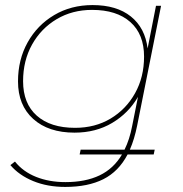

<svg xmlns="http://www.w3.org/2000/svg" viewBox="-20 -540 720 757"><path d="M237 197Q167 197 111 174Q55 151 21 111L39 97Q71 137 122.5 157.5Q174 178 238 178Q317 178 372.5 151.5Q428 125 461 69H294L298 50H471Q491 10 501 -43L524 -158Q487 -94 422.5 -55.5Q358 -17 274 -17Q171 -17 111 -71Q51 -125 51 -219Q51 -305 89 -373Q127 -441 193.5 -480.5Q260 -520 345 -520Q440 -520 496 -475Q552 -430 562 -349L595 -517H615L521 -46Q510 9 492 50H590L586 69H483Q448 136 387.5 166.5Q327 197 237 197ZM276 -36Q355 -36 416 -72.5Q477 -109 512.5 -172.5Q548 -236 548 -317Q548 -405 494 -453Q440 -501 343 -501Q265 -501 203.5 -464.5Q142 -428 106.5 -364.5Q71 -301 71 -220Q71 -132 125 -84Q179 -36 276 -36Z"/></svg>

Font: Montserrat Thin
Style: Italic
Weight: 100
Italic angle: -11.3°
Designer: Julieta Ulanovsky
Foundry: Julieta Ulanovsky
Version: Version 9.000; ttfautohint (v1.8.4.7-5d5b)